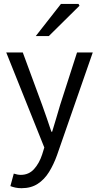

<svg xmlns="http://www.w3.org/2000/svg" viewBox="-20 -755 507 984"><path d="M90.3 209.5Q73.5 209.5 59.3 206.5Q45.2 203.5 33.2 198.8L50.6 134.7Q60.1 137.7 69.1 139.5Q78.1 141.2 86.4 141.2Q127.7 141.2 154.6 111.4Q181.4 81.6 196 36.9L207.1 1L12 -486.1H96.8L196 -217Q207.6 -185.5 219.7 -149.9Q231.8 -114.3 243.3 -80H247.3Q257.9 -113.5 268.2 -149.2Q278.6 -184.8 288.2 -217L374.8 -486.1H455.4L272.3 40Q255.1 88.1 231.3 126.5Q207.5 165 173.2 187.2Q139 209.5 90.3 209.5ZM163.2 -570 292.2 -734.7H382.5L387.4 -725.6L230 -570Z"/></svg>

Font: SourceSans3VF
Style: Regular
Weight: 200
Designer: Paul D. Hunt
Foundry: Adobe
Version: Version 3.052;hotconv 1.1.0;makeotfexe 2.6.0